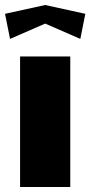

<svg xmlns="http://www.w3.org/2000/svg" viewBox="-60 -745 360 765"><path d="M-20 -590 120 -651 260 -590 280 -690 120 -725 -40 -690ZM20 -520V0H220V-520Z"/></svg>

Font: MikodacsPCS
Style: Regular
Weight: 900
Designer: gluk (gluksza@wp.pl)
Foundry: gluk (gluksza@wp.pl)
Version: Version 0.27